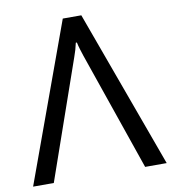

<svg xmlns="http://www.w3.org/2000/svg" viewBox="-81 -786 766 857"><g transform="rotate(-10 302.5 -358.0)"><path d="M0 0H93.8L281.2 -537.1Q287.1 -553.2 291.5 -568.4Q295.9 -583.5 299.3 -599.6H304.2Q307.6 -583.5 312.3 -568.4Q316.9 -553.2 322.3 -537.1L507.8 0H605.5L344.7 -715.8H260.7Z"/></g></svg>

Font: Roboto Flex
Style: wght 400 wdth 100 opsz 14.0 GRAD 0.00 slnt 0.00 XTRA 468 XOPQ 96 YOPQ 79 YTLC 514 YTUC 712 YTAS 750 YTDE -203.00 YTFI 738
Weight: 400
Designer: Berlow after Robertson
Foundry: Google
Version: Version 3.100